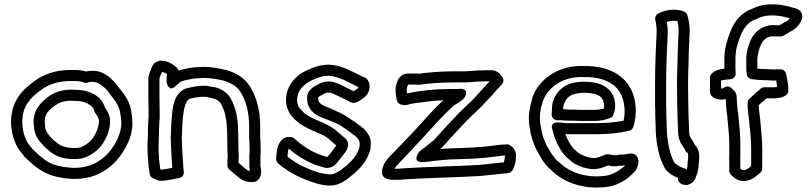

<svg xmlns="http://www.w3.org/2000/svg" viewBox="-20 -812 3658 867"><path d="M61 -372C13 -299 25 -197 67 -134C75 -126 82 -116 87 -109C88 -108 88 -107 89 -106C114 -81 145 -52 184 -32C217 -16 255 -8 293 -5H300C302 -5 304 -4 306 -4H316C326 -4 333 -5 338 -5H340C423 -11 484 -55 523 -108C551 -147 575 -192 578 -247V-249C578 -266 577 -283 574 -302C566 -367 527 -400 503 -434C503 -435 502 -436 501 -437C488 -451 475 -464 458 -475C430 -493 398 -496 368 -489C356 -493 340 -496 322 -496H292C229 -495 175 -476 133 -444C106 -424 80 -402 61 -372ZM103 -344C118 -368 136 -384 163 -404C197 -430 239 -445 292 -446H322C338 -446 346 -444 359 -439C364 -437 370 -437 375 -439C392 -445 415 -443 430 -433C442 -425 454 -415 464 -404C494 -362 518 -343 524 -295V-294C527 -279 528 -263 528 -250C525 -209 507 -171 483 -138C450 -94 401 -60 337 -55C327 -55 322 -54 316 -54H309C303 -55 297 -55 296 -55C261 -58 231 -64 206 -76C178 -90 149 -117 126 -140C119 -149 112 -157 108 -162C76 -212 69 -293 103 -344ZM133 -244C134 -208 151 -181 168 -164C182 -148 195 -136 211 -124C238 -103 266 -97 298 -94H326C360 -94 383 -109 400 -120C435 -142 458 -180 470 -219C476 -236 477 -252 477 -269V-271C475 -295 463 -314 454 -326C439 -379 384 -403 336 -406H334C326 -406 317 -407 305 -407H294C254 -406 222 -393 196 -374C162 -348 124 -309 133 -244ZM183 -246V-250C177 -291 196 -312 226 -334C244 -347 265 -356 294 -357H305C313 -357 321 -356 333 -356C372 -353 402 -332 406 -311C407 -307 409 -303 411 -300C420 -288 425 -281 427 -268C427 -256 425 -244 422 -235C412 -203 394 -176 372 -162C355 -151 344 -144 326 -144H301C273 -147 256 -152 241 -164C225 -176 217 -183 205 -197L204 -199C193 -210 183 -227 183 -246Z M646 -151C646 -105 650 -64 656 -26C657 -18 663 -10 671 -7L686 -1C691 2 703 7 717 4C742 2 772 -5 789 -8C802 -10 812 -23 810 -36C809 -44 808 -51 808 -56V-58C805 -101 802 -142 801 -187V-196C802 -200 802 -208 802 -211C802 -220 803 -231 803 -244V-245C804 -247 804 -250 804 -252V-262C804 -264 804 -263 805 -272C809 -317 817 -355 834 -365C857 -371 877 -375 901 -375C909 -375 913 -375 920 -373L921 -372L936 -369C956 -365 967 -358 977 -345C993 -318 1005 -275 1005 -222V-220C1006 -212 1006 -202 1006 -193C1006 -170 1007 -149 1007 -129V-125C1008 -120 1008 -115 1008 -108C1008 -101 1008 -96 1007 -91V-65C1007 -58 1010 -51 1016 -46L1047 -20C1058 -11 1079 12 1117 10H1125C1130 10 1136 8 1140 5C1169 -17 1157 -53 1156 -63V-106C1157 -113 1157 -122 1157 -127V-143C1157 -162 1156 -179 1155 -197V-241C1155 -315 1138 -375 1108 -423C1084 -461 1046 -483 1002 -496H1000C973 -502 940 -510 902 -510C891 -510 884 -509 877 -509C845 -508 816 -502 790 -494C790 -494 789 -494 786 -493C785 -498 782 -504 777 -508C766 -517 746 -534 719 -537C690 -543 668 -524 663 -501C658 -491 654 -479 651 -467C651 -465 650 -463 650 -461V-376C650 -348 651 -324 651 -298V-280L650 -273V-270C650 -258 648 -243 648 -226V-206C648 -190 646 -171 646 -151ZM696 -151C696 -167 698 -186 698 -206V-226C698 -238 700 -254 700 -269L701 -276V-298C701 -326 700 -350 700 -376V-458C703 -468 706 -476 710 -482C711 -484 712 -486 712 -487C718 -486 727 -483 734 -478C733 -467 733 -460 732 -452V-443C732 -443 740 -390 775 -425C786 -436 796 -444 801 -445C802 -445 802 -446 803 -446C824 -452 852 -458 877 -459C888 -459 895 -460 902 -460C933 -460 964 -454 989 -448C1026 -437 1050 -421 1066 -397C1090 -359 1105 -307 1105 -241V-195C1106 -177 1107 -160 1107 -143V-127C1107 -121 1107 -115 1106 -112V-61C1106 -53 1108 -45 1108 -40C1099 -41 1092 -47 1079 -58L1057 -77V-85C1058 -95 1058 -101 1058 -108C1058 -114 1058 -123 1057 -131C1057 -153 1056 -172 1056 -193C1056 -202 1056 -212 1055 -223C1055 -283 1042 -334 1019 -372C1019 -373 1018 -374 1018 -374C1001 -397 977 -413 946 -419L931 -421C921 -424 913 -425 901 -425C868 -425 843 -418 819 -412C817 -412 815 -411 814 -410C761 -384 759 -319 755 -274V-273C755 -271 754 -268 754 -263V-255C753 -250 753 -246 753 -244C753 -235 752 -224 752 -211V-205C752 -203 751 -201 751 -199V-187C752 -141 755 -99 758 -54C740 -51 724 -47 710 -46H707L704 -47C699 -79 696 -114 696 -151Z M1227 -96C1227 -90 1229 -80 1235 -75C1284 -32 1344 -3 1409 16C1409 16 1410 17 1411 17C1429 21 1456 29 1485 25C1515 21 1542 2 1558 -11C1585 -32 1615 -59 1634 -92C1643 -110 1652 -126 1654 -151V-155C1659 -204 1623 -233 1595 -252C1577 -266 1557 -277 1542 -288C1541 -288 1541 -290 1540 -290C1524 -299 1510 -305 1495 -312C1446 -335 1417 -338 1417 -366V-369C1416 -374 1417 -375 1438 -385C1439 -385 1440 -386 1441 -387C1447 -391 1454 -394 1463 -394C1476 -394 1484 -389 1502 -381C1521 -371 1542 -362 1565 -350C1585 -340 1609 -361 1619 -368C1646 -383 1660 -425 1638 -454C1635 -459 1630 -462 1624 -463C1618 -464 1609 -471 1593 -478C1558 -494 1522 -517 1467 -520H1465C1435 -520 1409 -513 1388 -504C1363 -493 1337 -484 1314 -459C1283 -430 1268 -387 1272 -349C1275 -314 1295 -285 1319 -266C1359 -229 1420 -214 1452 -194L1453 -193C1462 -188 1471 -179 1482 -169C1489 -163 1492 -160 1499 -155C1497 -152 1492 -146 1489 -143C1481 -131 1476 -123 1467 -113L1457 -103C1447 -105 1432 -112 1418 -116C1396 -125 1371 -137 1344 -158C1332 -168 1318 -177 1311 -185C1308 -188 1304 -191 1299 -192C1257 -202 1238 -166 1233 -144C1229 -126 1228 -108 1227 -96ZM1278 -105C1279 -120 1281 -135 1284 -141C1317 -111 1364 -83 1401 -69C1402 -69 1403 -68 1403 -68C1415 -64 1429 -59 1445 -55C1480 -47 1500 -75 1503 -78V-79C1514 -91 1522 -102 1530 -113C1537 -121 1570 -157 1539 -188C1538 -189 1537 -190 1536 -190C1527 -197 1523 -201 1516 -207C1507 -215 1493 -228 1478 -237C1434 -264 1379 -278 1352 -303L1351 -305C1335 -318 1323 -334 1322 -353C1320 -377 1328 -403 1349 -423C1350 -423 1351 -424 1351 -424C1365 -439 1381 -447 1408 -458C1425 -465 1443 -470 1464 -470C1515 -466 1553 -440 1598 -419C1597 -415 1595 -412 1595 -412C1594 -412 1594 -411 1593 -411C1586 -407 1580 -402 1577 -400C1556 -411 1540 -418 1525 -426C1524 -426 1523 -427 1523 -427C1509 -433 1490 -444 1463 -444C1443 -444 1426 -437 1415 -430C1399 -422 1363 -405 1367 -365C1369 -292 1444 -279 1473 -266C1488 -259 1503 -254 1515 -247C1534 -234 1550 -224 1564 -213C1565 -213 1566 -211 1566 -211C1593 -193 1606 -180 1604 -159V-154C1602 -138 1598 -132 1590 -116C1576 -92 1553 -70 1528 -51C1514 -40 1493 -27 1479 -25C1465 -23 1443 -28 1422 -32C1366 -49 1317 -73 1278 -105Z M1706 -27C1710 1 1753 1 1780 0C1897 -9 2023 -10 2145 -17C2192 -21 2232 -27 2274 -30C2282 -31 2290 -36 2294 -43C2305 -62 2311 -85 2310 -113C2309 -136 2293 -151 2281 -157C2278 -159 2274 -160 2270 -160C2252 -160 2235 -158 2218 -156C2154 -146 2084 -144 2011 -142L1980 -140C1975 -140 1972 -139 1968 -139C1969 -140 1971 -142 1973 -143C1986 -156 2000 -172 2013 -187C2035 -212 2060 -237 2084 -263C2106 -286 2130 -307 2154 -331C2187 -366 2216 -397 2247 -432C2255 -441 2256 -457 2246 -467C2245 -468 2245 -467 2244 -468C2237 -483 2219 -495 2197 -495C2182 -495 2168 -495 2153 -494H2138C2119 -492 2101 -491 2082 -490H2034C1976 -490 1921 -486 1869 -479C1867 -479 1864 -481 1853 -480H1822C1788 -480 1775 -450 1771 -435C1761 -407 1769 -376 1772 -360C1773 -352 1780 -344 1788 -341C1808 -333 1825 -340 1835 -343C1850 -346 1865 -348 1885 -350H1887C1916 -355 1947 -358 1981 -359C1935 -315 1892 -267 1850 -220C1821 -189 1793 -161 1763 -129C1749 -113 1699 -76 1706 -27ZM1761 -50C1770 -65 1788 -81 1801 -95C1830 -126 1856 -154 1886 -186C1933 -238 1979 -289 2027 -334C2043 -344 2061 -354 2075 -368C2075 -368 2107 -411 2057 -411C2049 -411 2043 -410 2040 -410H2011C1943 -410 1879 -403 1823 -391H1820C1819 -391 1818 -390 1818 -390C1816 -404 1817 -414 1818 -416C1818 -417 1819 -418 1819 -419C1820 -424 1822 -429 1823 -430H1862C1865 -429 1868 -429 1871 -429C1922 -436 1977 -440 2034 -440H2084C2103 -441 2121 -442 2141 -444H2156C2167 -445 2180 -445 2191 -445C2166 -417 2143 -392 2118 -365C2095 -342 2072 -322 2048 -297C2024 -271 1999 -246 1975 -219C1964 -206 1951 -192 1940 -180C1918 -162 1900 -148 1878 -131C1877 -130 1876 -130 1875 -129C1871 -125 1871 -123 1871 -123C1871 -123 1838 -80 1888 -80H1895C1923 -84 1954 -87 1984 -90L2013 -92C2086 -94 2158 -96 2224 -106C2237 -108 2249 -109 2260 -110C2260 -99 2258 -88 2255 -79C2216 -76 2179 -70 2141 -67C2021 -60 1894 -59 1776 -50Z M2372 -236C2376 -202 2388 -165 2402 -137C2402 -136 2403 -136 2403 -135C2419 -106 2436 -71 2468 -45C2471 -43 2473 -39 2482 -32C2536 16 2625 46 2727 31C2772 24 2811 -2 2837 -28C2842 -33 2852 -41 2858 -57C2872 -97 2854 -127 2814 -117C2801 -114 2793 -115 2770 -113C2769 -113 2768 -112 2767 -112C2756 -110 2756 -111 2742 -113L2729 -115C2725 -116 2719 -116 2714 -114C2697 -107 2676 -98 2661 -98C2630 -100 2597 -115 2581 -131C2562 -145 2545 -175 2533 -206H2676C2729 -206 2778 -211 2822 -222C2829 -224 2837 -230 2840 -239C2858 -297 2856 -370 2819 -427C2779 -486 2710 -512 2632 -514H2595C2499 -511 2413 -456 2383 -369V-366C2381 -359 2379 -350 2376 -339L2373 -324C2367 -296 2366 -265 2372 -236ZM2421 -245C2417 -264 2417 -294 2421 -314L2424 -329C2426 -337 2429 -344 2431 -354C2454 -418 2518 -461 2595 -464H2632C2701 -462 2749 -440 2777 -399C2800 -362 2806 -310 2796 -267C2760 -260 2720 -256 2676 -256H2535C2528 -256 2524 -258 2510 -259H2498C2498 -259 2461 -262 2475 -225C2477 -220 2478 -210 2482 -198C2496 -161 2516 -118 2550 -92C2577 -66 2618 -50 2659 -48H2660C2685 -48 2710 -59 2726 -65L2733 -64C2734 -64 2734 -63 2734 -63C2747 -61 2760 -60 2776 -63C2788 -64 2795 -64 2803 -65C2784 -46 2748 -24 2719 -19C2631 -6 2558 -32 2515 -70C2512 -73 2509 -76 2500 -83C2480 -99 2464 -128 2447 -158C2443 -167 2442 -170 2439 -177C2430 -196 2425 -220 2422 -243C2422 -244 2421 -244 2421 -245ZM2471 -294C2471 -279 2485 -269 2496 -269H2515C2529 -268 2540 -267 2555 -267H2573C2584 -266 2590 -266 2598 -266H2666C2692 -266 2714 -271 2735 -279C2741 -281 2745 -285 2748 -290C2765 -323 2761 -376 2731 -406C2702 -436 2658 -443 2615 -443H2607C2601 -442 2593 -442 2585 -441C2533 -435 2494 -404 2478 -357V-355C2473 -346 2472 -320 2472 -309C2471 -302 2471 -298 2471 -294ZM2523 -319C2523 -324 2523 -330 2524 -333C2524 -334 2525 -336 2525 -338C2536 -369 2554 -387 2592 -391H2593C2596 -392 2601 -392 2612 -393H2615C2654 -393 2682 -386 2695 -372C2704 -363 2711 -339 2707 -322C2696 -319 2682 -316 2666 -316H2598C2590 -316 2584 -316 2578 -317H2555C2543 -317 2536 -318 2523 -319Z M2938 -336C2939 -318 2939 -301 2939 -284V-283C2940 -261 2941 -241 2941 -221V-219C2945 -154 2956 -98 2983 -51C2984 -50 2985 -47 2986 -46C3001 -29 3020 -17 3041 -9V-7C3041 22 3075 26 3088 22C3104 17 3118 5 3124 -17C3130 -31 3135 -51 3135 -72C3138 -87 3138 -105 3137 -117V-119C3134 -135 3127 -149 3117 -159C3103 -189 3092 -192 3092 -215V-216C3090 -257 3089 -299 3088 -341L3087 -431C3087 -461 3088 -487 3089 -518L3090 -567C3091 -598 3093 -632 3094 -663C3096 -696 3090 -722 3084 -744C3082 -750 3076 -757 3069 -760C3026 -777 2978 -765 2951 -750C2942 -745 2937 -734 2939 -723C2944 -700 2946 -684 2945 -658C2941 -586 2938 -508 2938 -431ZM2988 -338V-431C2988 -508 2991 -584 2995 -656C2996 -679 2994 -696 2991 -713C3007 -718 3025 -719 3039 -717C3043 -701 3045 -687 3044 -665C3043 -634 3041 -602 3040 -569L3039 -520C3038 -489 3037 -463 3037 -431L3038 -341C3039 -299 3040 -256 3042 -215C3043 -169 3069 -147 3073 -136C3074 -133 3076 -129 3078 -127C3089 -116 3085 -125 3087 -112C3088 -102 3087 -90 3085 -79V-74C3085 -63 3083 -54 3081 -46C3078 -49 3074 -51 3070 -52C3052 -57 3036 -67 3025 -78C3005 -115 2995 -164 2991 -222C2991 -244 2990 -265 2989 -285C2989 -302 2989 -320 2988 -338Z M3186 -397C3186 -373 3216 -362 3237 -362C3244 -362 3250 -363 3257 -365C3259 -342 3259 -316 3264 -288L3266 -265C3269 -232 3273 -199 3273 -166V-109C3272 -98 3273 -84 3273 -78V-42C3273 -36 3275 -30 3279 -25C3286 -18 3301 2 3330 5C3366 9 3391 -13 3402 -23L3413 -32C3419 -37 3422 -44 3422 -51C3422 -61 3421 -69 3422 -74V-136C3422 -174 3419 -210 3415 -246L3413 -271C3410 -295 3407 -314 3406 -336C3412 -341 3416 -348 3422 -351C3426 -355 3432 -359 3442 -368H3478C3505 -368 3540 -378 3540 -403C3540 -431 3534 -459 3529 -480C3527 -490 3517 -499 3505 -499H3496C3489 -499 3483 -499 3474 -498C3471 -498 3469 -499 3467 -499H3462C3446 -499 3429 -501 3410 -501C3409 -501 3404 -501 3400 -502V-548C3400 -553 3401 -556 3402 -564C3411 -610 3426 -640 3458 -647C3473 -649 3490 -647 3505 -647C3508 -647 3514 -649 3518 -651L3532 -659C3537 -662 3542 -665 3546 -668C3570 -678 3594 -700 3602 -730C3602 -732 3603 -735 3603 -737C3603 -766 3577 -773 3565 -777H3563C3543 -782 3518 -790 3485 -792H3483C3475 -792 3465 -793 3451 -792C3422 -791 3399 -783 3378 -773L3357 -764C3356 -764 3356 -763 3355 -763C3317 -742 3293 -708 3278 -669C3266 -637 3252 -599 3251 -551V-502C3233 -500 3208 -496 3192 -477C3188 -473 3186 -467 3186 -461ZM3236 -412V-448C3246 -452 3262 -453 3278 -454C3292 -455 3302 -466 3302 -479C3302 -488 3301 -496 3301 -501V-551C3302 -591 3312 -621 3324 -651C3336 -682 3355 -706 3378 -719L3398 -727C3416 -736 3432 -741 3454 -742H3455C3461 -743 3472 -742 3482 -742C3507 -740 3526 -735 3547 -730C3541 -722 3534 -716 3526 -713C3525 -713 3523 -712 3522 -711C3516 -707 3513 -705 3509 -703C3508 -703 3507 -702 3507 -702L3498 -697C3486 -698 3470 -700 3450 -697L3449 -696C3384 -683 3361 -623 3352 -572C3351 -564 3350 -558 3350 -548V-500C3350 -493 3351 -485 3352 -482V-479C3352 -464 3366 -454 3377 -454H3380C3387 -454 3396 -452 3405 -451H3408C3422 -451 3441 -449 3460 -449C3468 -448 3471 -448 3476 -448H3480C3481 -448 3484 -449 3485 -449C3487 -439 3488 -428 3489 -420C3484 -419 3482 -418 3478 -418H3431C3423 -418 3415 -413 3411 -408C3409 -405 3397 -397 3387 -387C3377 -378 3371 -372 3366 -368C3360 -363 3356 -356 3356 -349C3355 -318 3360 -291 3363 -267L3365 -242C3369 -208 3372 -172 3372 -136V-78C3371 -69 3372 -67 3372 -63C3359 -50 3349 -43 3336 -45C3327 -46 3327 -46 3323 -51V-78C3323 -89 3322 -98 3323 -106V-166C3323 -203 3319 -238 3316 -269L3314 -293V-295C3309 -321 3308 -350 3306 -379C3306 -390 3299 -399 3293 -404C3292 -405 3292 -404 3292 -404C3281 -419 3266 -429 3248 -415C3248 -415 3242 -412 3237 -412Z"/></svg>

Font: Hussar Pisanka
Style: Out
Weight: 400
Designer: Robert Jablonski
Foundry: Cannot Into Space Fonts
Version: Version 1.070